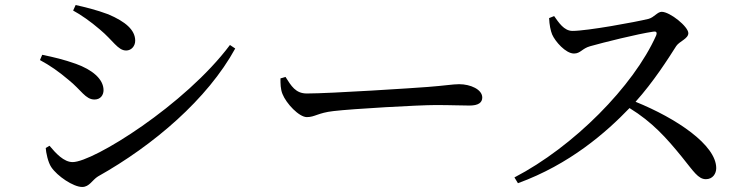

<svg xmlns="http://www.w3.org/2000/svg" viewBox="-20 -740 2990 764"><path d="M271 -698C301 -682 341 -654 377 -623C430 -579 449 -539 482 -539C503 -539 518 -557 518 -578C518 -621 479 -654 411 -683C363 -701 317 -712 281 -720ZM895 -561C717 -323 351 -95 269 -95C234 -95 202 -130 177 -160L162 -151C163 -133 171 -94 184 -75C208 -39 272 4 307 4C336 4 347 -24 370 -38C591 -162 806 -346 916 -547ZM139 -501C178 -480 213 -456 253 -422C303 -382 320 -344 356 -344C381 -344 392 -363 392 -381C392 -426 346 -463 282 -486C234 -503 196 -512 148 -522Z M1116 -434 1096 -428C1096 -407 1096 -386 1104 -366C1119 -328 1170 -274 1201 -274C1233 -274 1245 -291 1307 -298C1382 -307 1647 -322 1713 -322C1777 -322 1812 -320 1848 -320C1884 -320 1899 -332 1899 -352C1899 -384 1852 -405 1807 -405C1782 -405 1749 -399 1682 -394C1632 -390 1295 -368 1201 -368C1156 -368 1139 -398 1116 -434Z M2165 -668C2166 -641 2171 -618 2177 -603C2189 -575 2231 -527 2264 -527C2290 -527 2296 -547 2328 -556C2381 -571 2517 -605 2579 -614C2590 -616 2596 -613 2591 -599C2501 -397 2262 -156 2027 -34L2041 -11C2247 -86 2392 -213 2485 -310C2576 -254 2632 -191 2693 -116C2740 -58 2758 -27 2789 -27C2816 -27 2830 -49 2830 -71C2830 -163 2672 -269 2509 -335C2580 -414 2638 -505 2671 -557C2684 -576 2719 -586 2719 -608C2719 -634 2646 -693 2613 -693C2596 -693 2583 -671 2561 -665C2508 -652 2317 -617 2258 -617C2224 -617 2203 -651 2185 -676Z"/></svg>

Font: Noto Serif CJK SC Medium
Style: Regular
Weight: 500
Designer: Ryoko NISHIZUKA 西塚涼子 (kana & ideographs); Frank Grießhammer (Latin, Greek & Cyrillic); Wenlong ZHANG 张文龙 (bopomofo); San
Foundry: Adobe
Version: Version 2.001;hotconv 1.1.0;makeotfexe 2.6.0